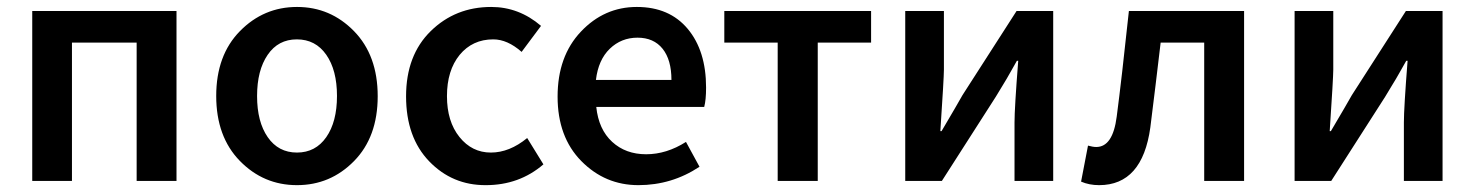

<svg xmlns="http://www.w3.org/2000/svg" viewBox="-20 -523 4263 555"><path d="M73.2 0V-491.2H490.2V0H375V-399.9H188V0Z M753.9 -126.5Q784.7 -82 838.4 -82Q892.1 -82 923.1 -126.5Q954.1 -170.9 954.1 -245.6Q954.1 -320.3 923.1 -364.7Q892.1 -409.2 838.1 -409.2Q784.2 -409.2 753.7 -364.5Q723.1 -319.8 723.1 -245.4Q723.1 -170.9 753.9 -126.5ZM1003.4 -57.4Q935.1 12.2 838.4 12.2Q741.7 12.2 673.3 -57.9Q605 -127.9 605 -245.6Q605 -363.3 673.6 -433.1Q742.2 -502.9 838.6 -502.9Q935.1 -502.9 1003.4 -432.9Q1071.8 -362.8 1071.8 -244.9Q1071.8 -127 1003.4 -57.4Z M1384.3 12.2Q1287.6 12.7 1220.7 -56.6Q1153.8 -126 1153.8 -244.6Q1153.8 -363.3 1225.1 -433.1Q1296.4 -502.9 1399.9 -502.9Q1480 -502.9 1543.9 -448.2L1487.8 -373Q1446.8 -409.2 1405.8 -409.2Q1345.7 -409.2 1308.6 -364.3Q1272 -319.3 1272 -245.1Q1272 -171.9 1308.1 -127Q1344.2 -82 1398.9 -82Q1452.6 -82 1503.9 -124L1550.8 -47.9Q1481 12.2 1384.3 12.2Z M1920.9 -292Q1920.9 -350.1 1895.3 -382.1Q1869.6 -414.1 1822.8 -414.1Q1775.9 -414.1 1742.7 -382.1Q1709.5 -350.1 1702.6 -292ZM2021 -270Q2021 -233.9 2015.6 -213.9H1703.6Q1710.4 -148.9 1749.5 -113Q1788.6 -77.1 1847.7 -77.1Q1906.7 -77.1 1962.9 -112.8L2002 -41Q1921.9 12.2 1825.4 12.2Q1729 12.2 1660.4 -57.4Q1591.8 -127 1591.8 -243.7Q1591.8 -360.4 1659.2 -431.6Q1726.6 -502.9 1820.8 -502.9Q1915 -502.9 1968 -439.5Q2021 -376 2021 -270Z M2228 0V-399.9H2073.7V-491.2H2498V-399.9H2343.8V0Z M2596.7 0V-491.2H2708.5V-321.8Q2708.5 -298.8 2698.2 -144H2701.7Q2749.5 -225.1 2762.2 -248L2918.5 -491.2H3024.4V0H2912.6V-168.9Q2912.6 -210.9 2923.3 -347.2H2919.4Q2911.6 -334 2901.1 -314.9Q2890.6 -295.9 2877 -273.9Q2863.3 -252 2858.4 -243.2L2702.6 0Z M3157.2 12.2Q3128.4 12.2 3105 2L3125 -102.1Q3139.2 -98.1 3148.9 -98.1Q3196.8 -98.1 3208 -186Q3222.2 -293.9 3243.2 -491.2H3576.2V0H3460.9V-399.9H3335L3320.3 -276.9Q3310.5 -194.8 3305.2 -154.8Q3282.2 12.2 3157.2 12.2Z M3722.2 0V-491.2H3834V-321.8Q3834 -298.8 3823.7 -144H3827.1Q3875 -225.1 3887.7 -248L4043.9 -491.2H4149.9V0H4038.1V-168.9Q4038.1 -210.9 4048.8 -347.2H4044.9Q4037.1 -334 4026.6 -314.9Q4016.1 -295.9 4002.4 -273.9Q3988.8 -252 3983.9 -243.2L3828.1 0Z"/></svg>

Font: SourceSansPro-Semibold
Style: Regular
Weight: 600
Designer: Paul D. Hunt
Foundry: Adobe Systems Incorporated
Version: Version 2.020;PS 2.0;hotconv 1.0.86;makeotf.lib2.5.63406